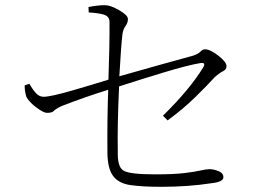

<svg xmlns="http://www.w3.org/2000/svg" viewBox="-20 -761 1040 740"><path d="M93 -438Q107 -414 119.5 -401Q132 -388 148 -388Q175 -388 259.5 -412.5Q344 -437 398 -454Q403 -597 402 -680Q400 -699 379 -705Q358 -711 322 -713L321 -734Q357 -741 385 -741Q406 -741 439.5 -721.5Q473 -702 473 -688Q473 -673 464 -661Q455 -649 452 -630Q446 -577 440 -467Q598 -512 726 -547Q745 -554 753 -562.5Q761 -571 770 -571Q790 -571 821.5 -546.5Q853 -522 853 -506Q853 -493 839.5 -486.5Q826 -480 807 -463Q781 -434 733 -387Q685 -340 626 -297L608 -315Q711 -416 763 -501Q775 -521 753 -518Q704 -510 608.5 -481Q513 -452 439 -428Q432 -278 434 -178Q432 -119 455 -104Q478 -89 578 -89Q650 -89 691 -94Q732 -99 753.5 -104Q775 -109 788 -109Q803 -109 822 -101.5Q841 -94 841 -78Q841 -60 796 -55Q706 -41 602 -41Q529 -41 483.5 -47.5Q438 -54 416.5 -82Q395 -110 394 -171Q393 -302 397 -415Q304 -386 217 -352Q194 -341 187.5 -333.5Q181 -326 161 -326Q148 -326 120.5 -346.5Q93 -367 82 -387Q75 -408 75 -432Z"/></svg>

Font: Minh Nguyen ExtraLight
Style: Regular
Weight: 250
Designer: Ryoko NISHIZUKA 西塚涼子 (kana & ideographs); Frank Grießhammer (Latin, Greek & Cyrillic); Wenlong ZHANG 张文龙 (bopomofo); San
Foundry: Adobe
Version: Version 1.100;July 7, 2023;FontCreator 14.0.0.2814 64-bit